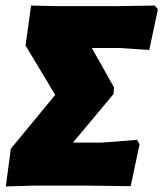

<svg xmlns="http://www.w3.org/2000/svg" viewBox="-20 -669 589 692"><path d="M1 3 19 -133 179 -327 72 -505 92 -649 180 -647H411L538 -649L549 -635L518 -489L411 -496H311L391 -354L389 -330L243 -155H347L474 -165L483 -149L451 2L295 0H102Z"/></svg>

Font: Alegreya Sans Black
Style: Italic
Weight: 900
Italic angle: -7°
Designer: Juan Pablo del Peral
Foundry: Huerta Tipografica
Version: Version 2.007